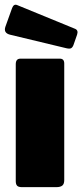

<svg xmlns="http://www.w3.org/2000/svg" viewBox="-24 -772 340 792"><path d="M241 -29Q241 -13 233 -6.5Q225 0 208 0H67Q52 0 46.5 -6Q41 -12 41 -25V-507Q41 -530 60 -530H223Q241 -530 241 -510ZM26 -739Q33 -757 47 -751L286 -653Q300 -647 294 -629L279 -586Q275 -576 269 -573Q263 -570 250 -573L17 -629Q-10 -636 -2 -661Z"/></svg>

Font: Libre Franklin Black
Style: Regular
Weight: 900
Designer: Pablo Impallari, Rodrigo Fuenzalida, Nhung Nguyen
Foundry: Impallari Type
Version: Version 3.000